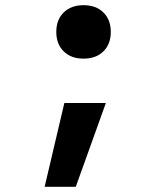

<svg xmlns="http://www.w3.org/2000/svg" viewBox="-20 -550 640 740"><path d="M152 170 228 -153H388L272 170ZM302 -324Q254 -324 225.5 -352Q197 -380 197 -427Q197 -474 225.5 -502Q254 -530 302 -530Q350 -530 378.5 -502Q407 -474 407 -427Q407 -380 378.5 -352Q350 -324 302 -324Z"/></svg>

Font: M PLUS Code Latin Expanded
Style: Bold
Weight: 700
Width: 7
Designer: Coji Morishita
Foundry: UNDERFOREST DESIGN
Version: Version 1.002; ttfautohint (v1.8.3)